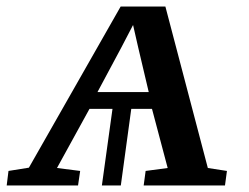

<svg xmlns="http://www.w3.org/2000/svg" viewBox="-40 -568 764 588"><path d="M-19.5 0 -14 -44.5 48.5 -54.5 329.5 -548H466.5L596.5 -53.5L655 -44.5L649 0H400L406 -44.5L473.5 -53.5L425.5 -234.5H362L330 0H272L304.5 -234.5H234L134.5 -53.5L205.5 -44.5L199 0ZM258.5 -286H415.5L383.5 -421.5L367.5 -491.5L330.5 -420.5Z"/></svg>

Font: Merriweather 36pt Medium
Style: Italic
Weight: 500
Italic angle: -7.8°
Version: Version 2.101